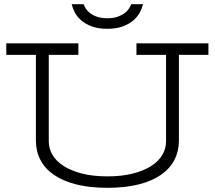

<svg xmlns="http://www.w3.org/2000/svg" viewBox="-20 -876 1017 909"><path d="M9.8 -670.9H351.1V-616.2H210.9V-206.1Q210.9 -172.4 228.8 -142.3Q246.6 -112.3 281.7 -89.8Q316.9 -67.4 368.7 -54.2Q420.4 -41 488.8 -41Q556.6 -41 608.4 -54.2Q660.2 -67.4 695.3 -89.8Q730.5 -112.3 748.3 -142.3Q766.1 -172.4 766.1 -206.1V-616.2H626V-670.9H966.8V-616.2H827.1V-210.9Q827.1 -160.6 805.9 -119.4Q784.7 -78.1 742.4 -48.6Q700.2 -19 636.7 -2.9Q573.2 13.2 488.8 13.2Q404.3 13.2 340.8 -2.9Q277.3 -19 234.9 -48.6Q192.4 -78.1 171.1 -119.4Q149.9 -160.6 149.9 -210.9V-616.2H9.8ZM657.2 -856Q652.8 -837.9 642.1 -817.4Q631.3 -796.9 611.6 -779.8Q591.8 -762.7 561.8 -751.2Q531.7 -739.7 488.3 -739.7Q444.3 -739.7 414.1 -751.2Q383.8 -762.7 364.3 -779.8Q344.7 -796.9 334.2 -817.4Q323.7 -837.9 319.3 -856H376Q378.9 -847.2 386 -835.7Q393.1 -824.2 406.2 -814Q419.4 -803.7 439.5 -796.6Q459.5 -789.6 488.3 -789.6Q516.6 -789.6 536.6 -796.6Q556.6 -803.7 570.1 -814Q583.5 -824.2 590.8 -835.7Q598.1 -847.2 601.1 -856Z"/></svg>

Font: Stint Ultra Expanded
Style: Regular
Weight: 400
Width: 7
Designer: Astigmatic (AOETI)
Foundry: Astigmatic (AOETI)
Version: Version 1.000